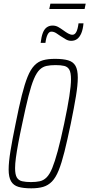

<svg xmlns="http://www.w3.org/2000/svg" viewBox="-20 -1016 486 1044"><path d="M150 8Q107 8 80 0Q53 -8 40 -30.5Q27 -53 27 -94Q27 -134 37 -195.5Q47 -257 65 -344Q83 -435 98.5 -497Q114 -559 130 -598.5Q146 -638 166.5 -659.5Q187 -681 214 -688.5Q241 -696 279 -696Q323 -696 350.5 -688Q378 -680 390.5 -658Q403 -636 403 -594Q403 -554 393 -493Q383 -432 365 -344Q346 -253 330.5 -191Q315 -129 299 -89.5Q283 -50 262.5 -29Q242 -8 215 0Q188 8 150 8ZM148 -26Q176 -26 196.5 -30.5Q217 -35 233.5 -51.5Q250 -68 264 -102Q278 -136 294 -195Q310 -254 329 -344Q348 -434 357 -492.5Q366 -551 366 -585Q366 -621 357 -637Q348 -653 329.5 -657.5Q311 -662 282 -662Q254 -662 233 -657.5Q212 -653 195.5 -637Q179 -621 164.5 -587Q150 -553 135 -494Q120 -435 101 -344Q88 -284 79.5 -238Q71 -192 66.5 -158.5Q62 -125 62 -102Q62 -67 71.5 -51Q81 -35 100.5 -30.5Q120 -26 148 -26ZM201 -783Q205 -817 213 -837.5Q221 -858 234.5 -867.5Q248 -877 266 -877Q283 -877 297 -869Q311 -861 326 -850Q338 -841 350.5 -834Q363 -827 374 -827Q387 -827 395 -842.5Q403 -858 407 -889H434Q431 -856 422 -835Q413 -814 399.5 -804Q386 -794 367 -794Q352 -794 338 -802Q324 -810 309 -820Q297 -829 284.5 -836.5Q272 -844 259 -844Q247 -844 239 -828.5Q231 -813 227 -783ZM248 -967 254 -996H446L440 -967Z"/></svg>

Font: Saira ExtraCondensed Thin
Style: Italic
Weight: 250
Width: 2
Italic angle: -12°
Designer: Hector Gatti with collaboration of the Omnibus-Type team
Foundry: Omnibus-Type
Version: Version 1.101